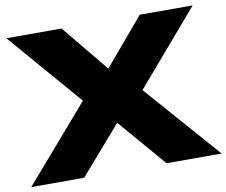

<svg xmlns="http://www.w3.org/2000/svg" viewBox="-91 -801 1058 897"><g transform="rotate(-10 438.5 -352.5)"><path d="M-13 0 334 -401 335 -309 -7 -705H255L459 -457H416L626 -705H877L538 -310V-401L890 0H629L412 -252H457L238 0Z"/></g></svg>

Font: Nunito Sans 10pt Expanded Black
Style: Regular
Weight: 900
Width: 7
Designer: Vernon Adams
Foundry: Vernon Adams
Version: Version 3.101;gftools[0.9.27]